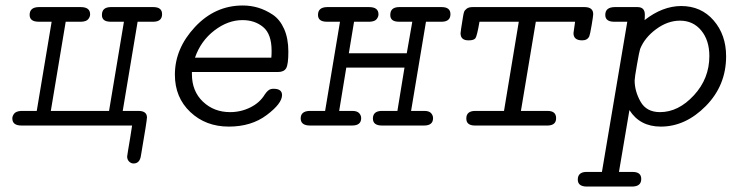

<svg xmlns="http://www.w3.org/2000/svg" viewBox="-20 -457 2665 699"><path d="M24.9 -25.9Q24.9 -34.7 31.5 -43.2Q38.1 -51.8 56.2 -53.2H113.8L168 -377.9H121.1Q87.9 -377.9 87.9 -402.8Q87.9 -430.7 121.1 -431.2H273.9Q308.1 -431.2 308.1 -404.8Q308.1 -396 301.5 -387.5Q294.9 -378.9 276.9 -377.9H219.2L165 -53.2H377L431.2 -377.9H382.8Q350.6 -377.9 351.1 -402.8Q351.1 -430.7 382.8 -431.2H538.1Q570.3 -431.2 570.1 -405Q569.8 -378.9 540 -377.9H481L426.8 -53.2H483.9Q514.6 -53.2 515.1 -29.8Q515.1 -18.6 493.2 108.9Q489.3 137.7 466.8 138.2Q457 138.2 450 131.1Q442.9 124 442.9 112.8Q442.9 110.8 446 92Q449.2 73.2 454.1 43.7Q459 14.2 460.9 0H58.1Q24.9 0 24.9 -25.9Z M616.7 -185.1Q616.7 -280.3 689.7 -358.6Q762.7 -437 863.8 -437Q892.6 -437 919.7 -429Q946.8 -420.9 972.9 -403.6Q999 -386.2 1014.4 -351.6Q1029.8 -316.9 1029.8 -269Q1029.8 -222.2 1021.7 -208.5Q1013.7 -194.8 991.7 -194.8H678.7V-187Q678.7 -125 718.8 -86.9Q758.8 -48.8 817.9 -48.8Q856.9 -48.8 891.4 -65.9Q925.8 -83 943.8 -112.8Q956.1 -130.9 966.8 -132.8Q970.7 -133.8 976.1 -133.8Q1006.8 -133.8 1006.8 -110.8Q1006.8 -80.1 950.9 -38.1Q895 3.9 813 3.9Q729 3.9 672.9 -49.1Q616.7 -102.1 616.7 -185.1ZM689.9 -247.1H967.8Q968.8 -255.9 968.8 -272Q968.8 -333 938.2 -358.4Q907.7 -383.8 862.8 -383.8Q809.6 -383.8 760.3 -345.9Q710.9 -308.1 689.9 -247.1Z M1106 -53.2H1163.6L1217.8 -377.9Q1217.8 -377.9 1169.9 -377.9Q1137.7 -377.9 1137.7 -402.8Q1137.7 -430.7 1170.9 -431.2H1323.7Q1357.9 -431.2 1357.9 -404.8Q1357.9 -396 1351.3 -387.5Q1344.7 -378.9 1326.7 -377.9H1269L1250 -263.2H1460.9L1481 -377.9H1432.6Q1400.4 -377.9 1400.9 -402.8Q1400.9 -430.7 1432.6 -431.2H1587.9Q1620.1 -431.2 1619.9 -405Q1619.6 -378.9 1589.8 -377.9H1530.8L1476.6 -53.2Q1476.6 -53.2 1524.9 -53.2Q1542 -53.2 1549.3 -45.2Q1556.6 -37.1 1556.6 -26.9Q1556.6 0 1523.9 0H1370.6Q1337.4 0 1337.6 -25.9Q1337.9 -51.8 1367.7 -53.2H1426.8L1452.6 -210.9H1240.7L1214.8 -53.2Q1214.8 -53.2 1262.7 -53.2Q1279.8 -53.2 1287.4 -45.2Q1294.9 -37.1 1294.9 -26.9Q1294.9 0 1261.7 0H1108.9Q1074.7 0 1074.7 -25.9Q1074.7 -51.8 1106 -53.2Z M1656.7 -335.9Q1656.7 -341.8 1665.5 -395Q1667.5 -408.2 1669.7 -414.1Q1671.9 -419.9 1679.2 -425.5Q1686.5 -431.2 1700.7 -431.2H2107.9Q2140.1 -431.2 2139.6 -404.8Q2139.6 -398.9 2133.8 -364.5Q2127.9 -330.1 2125.5 -325.2Q2118.7 -310.1 2099.6 -310.1Q2067.4 -310.1 2067.9 -336.9Q2067.9 -339.8 2073.7 -377.9H1930.7L1876.5 -53.2H1973.6Q2004.4 -53.2 2004.6 -27.1Q2004.9 -1 1974.6 0H1709.5Q1677.2 0 1677.7 -25.9Q1677.7 -52.7 1709.5 -53.2H1814.9L1868.7 -377.9H1725.6Q1716.8 -326.2 1710.9 -317.9Q1705.1 -310.1 1686.5 -310.1H1685.5Q1656.7 -310.1 1656.7 -335.9Z M2083.5 196.8Q2083.5 169.9 2113.8 168.9H2171.4L2263.7 -377.9H2213.4Q2183.6 -378.9 2183.6 -402.8Q2183.6 -430.7 2217.8 -431.2H2300.8Q2327.6 -431.2 2327.6 -403.8Q2327.6 -390.6 2326.7 -383.8Q2391.6 -434.6 2459.5 -435.1Q2532.7 -435.1 2578.1 -382.6Q2623.5 -330.1 2623.5 -252Q2623.5 -146 2549.6 -71Q2475.6 3.9 2385.7 3.9Q2309.6 3.9 2271.5 -56.2L2233.4 168.9H2282.7Q2314.9 168.9 2314.5 194.8Q2314.5 221.7 2281.7 222.2H2115.7Q2083.5 221.7 2083.5 196.8ZM2290.5 -164.1Q2290.5 -125 2312 -86.9Q2333.5 -48.8 2382.8 -48.8Q2449.7 -48.8 2506.1 -109.9Q2562.5 -170.9 2562.5 -252.9Q2562.5 -310.1 2533 -345.9Q2503.4 -381.8 2455.6 -381.8Q2410.6 -381.8 2368.7 -350.8Q2326.7 -319.8 2310.5 -278.8Q2307.6 -271 2299.1 -222.4Q2290.5 -173.8 2290.5 -164.1Z"/></svg>

Font: CMU Typewriter Text
Style: LightOblique
Weight: 200
Italic angle: -9.46001°
Version: Version 0.7.0